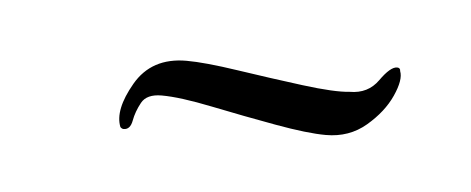

<svg xmlns="http://www.w3.org/2000/svg" viewBox="-23 -431 282 115"><g transform="rotate(5 117.5 -373.5)"><path d="M53 -348Q52 -348 51 -349Q47 -359 56.5 -375.5Q66 -392 87 -392Q98 -392 118 -389Q138 -386 157.5 -383.5Q177 -381 186 -382Q197 -382 203 -390.5Q209 -399 213 -399Q215 -399 215 -397Q217 -392 212.5 -382Q208 -372 198 -363.5Q188 -355 174 -355Q163 -355 143.5 -358.5Q124 -362 104.5 -366Q85 -370 74 -370Q65 -370 62 -364.5Q59 -359 58 -353.5Q57 -348 53 -348Z"/></g></svg>

Font: Caramel
Style: Regular
Weight: 400
Designer: Robert E. Leuschke
Foundry: Robert E. Leuschke
Version: Version 1.010